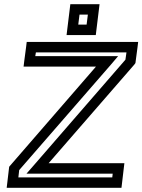

<svg xmlns="http://www.w3.org/2000/svg" viewBox="-20 -875 682 920"><path d="M565 0 573 -68 576 -93H551H213L624 -566L629 -573L630 -581L639 -649L642 -674H617H133H108L105 -649L96 -581L93 -556H118H440L30 -83L24 -76L23 -68L15 0L12 25H37H537H562L565 0ZM518 -25H68L72 -60L512 -566L546 -606H496H149L152 -624H586L581 -589L142 -83L107 -43H157H520L518 -25ZM442 -732 454 -830 457 -855H432H342H317L314 -830L302 -732L299 -707H324H414H439L442 -732ZM395 -757H355L361 -805H401L395 -757Z"/></svg>

Font: Gamestation Text Outline
Style: Italic
Weight: 400
Designer: Jonas Hecksher
Foundry: Jonas Hecksher, Playtypeª, e-types AS
Version: Version 1.003